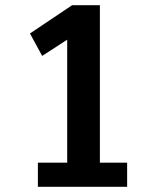

<svg xmlns="http://www.w3.org/2000/svg" viewBox="-20 -720 610 740"><path d="M365 -93H470V0H126V-93H239V-567L142.5 -504.5L95.5 -591L258 -700H365Z"/></svg>

Font: League Mono Narrow SemiBold
Style: Regular
Weight: 600
Width: 3
Designer: Tyler Finck
Foundry: The League of Moveable Type / Tyler Finck
Version: Version 2.210